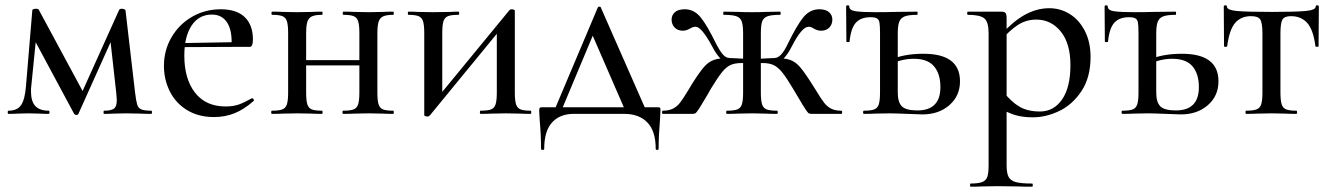

<svg xmlns="http://www.w3.org/2000/svg" viewBox="-20 -430 5031 725"><path d="M551 0Q524 0 509 -1L457 -2L408 -1Q396 0 373 0Q371 0 371 -6Q371 -12 373 -12Q400 -12 410.5 -20Q421 -28 421 -52Q421 -59 419 -79L395 -294L431 -345L276 0Q275 4 268 4Q263 4 260 0L107 -285L120 -323L98 -104Q97 -97 97 -85Q97 -47 113.5 -29.5Q130 -12 164 -12Q167 -12 167 -6Q167 0 164 0Q142 0 130 -1L88 -2L46 -1Q34 0 12 0Q9 0 9 -6Q9 -12 12 -12Q45 -12 59.5 -33Q74 -54 78 -104L102 -391Q102 -394 106.5 -395.5Q111 -397 116 -397Q123 -397 126 -394L298 -75L280 -60L430 -393Q433 -397 439 -397Q445 -397 449.5 -395Q454 -393 454 -390L490 -81Q494 -48 498 -35Q502 -22 513.5 -17Q525 -12 551 -12Q554 -12 554 -6Q554 0 551 0Z M599 -181Q599 -240 627.5 -289Q656 -338 705 -366.5Q754 -395 814 -395Q873 -395 904 -365.5Q935 -336 935 -281Q935 -253 923 -253H854Q858 -312 838.5 -343.5Q819 -375 780 -375Q731 -375 703.5 -333.5Q676 -292 676 -220Q676 -132 716.5 -80Q757 -28 832 -28Q861 -28 882 -35.5Q903 -43 931 -59H932Q935 -59 937.5 -55.5Q940 -52 938 -49Q902 -17 866 -2.5Q830 12 788 12Q729 12 686 -14.5Q643 -41 621 -85.5Q599 -130 599 -181ZM652 -267 876 -271V-253L653 -252Z M1100 -203H1369V-183H1100ZM1008 -374Q1005 -374 1005 -380Q1005 -386 1008 -386Q1034 -386 1049 -385L1103 -384L1157 -385Q1171 -386 1196 -386Q1198 -386 1198 -380Q1198 -374 1196 -374Q1170 -374 1157.5 -368Q1145 -362 1140.5 -347.5Q1136 -333 1136 -303V-81Q1136 -50 1140.5 -36Q1145 -22 1157 -17Q1169 -12 1196 -12Q1198 -12 1198 -6Q1198 0 1196 0Q1170 0 1156 -1L1103 -2L1049 -1Q1034 0 1007 0Q1004 0 1004 -6Q1004 -12 1007 -12Q1034 -12 1046.5 -17Q1059 -22 1063.5 -36.5Q1068 -51 1068 -81V-305Q1068 -335 1063.5 -349.5Q1059 -364 1046.5 -369Q1034 -374 1008 -374ZM1277 -374Q1274 -374 1274 -380Q1274 -386 1277 -386Q1303 -386 1318 -385L1372 -384L1426 -385Q1440 -386 1465 -386Q1467 -386 1467 -380Q1467 -374 1465 -374Q1439 -374 1426.5 -368Q1414 -362 1409.5 -347.5Q1405 -333 1405 -303V-81Q1405 -50 1409.5 -36Q1414 -22 1426 -17Q1438 -12 1465 -12Q1467 -12 1467 -6Q1467 0 1465 0Q1439 0 1425 -1L1372 -2L1317 -1Q1302 0 1276 0Q1273 0 1273 -6Q1273 -12 1276 -12Q1303 -12 1315.5 -17Q1328 -22 1332.5 -36.5Q1337 -51 1337 -81V-305Q1337 -335 1332.5 -349.5Q1328 -364 1315.5 -369Q1303 -374 1277 -374Z M1582 5V-305Q1582 -335 1577.5 -349.5Q1573 -364 1560.5 -369Q1548 -374 1522 -374Q1520 -374 1520 -380Q1520 -386 1522 -386Q1545 -386 1558 -385L1615 -384L1681 -385Q1692 -386 1711 -386Q1714 -386 1714 -380Q1714 -374 1711 -374Q1684 -374 1671.5 -369Q1659 -364 1654.5 -349.5Q1650 -335 1650 -305V-63L1622 -49L1904 -392Q1907 -395 1912 -395Q1916 -395 1920 -393.5Q1924 -392 1924 -390V-81Q1924 -51 1928.5 -36.5Q1933 -22 1945.5 -17Q1958 -12 1984 -12Q1986 -12 1986 -6Q1986 0 1984 0Q1958 0 1944 -1L1891 -2L1835 -1Q1820 0 1795 0Q1792 0 1792 -6Q1792 -12 1795 -12Q1822 -12 1834.5 -17Q1847 -22 1851.5 -36.5Q1856 -51 1856 -81V-326L1886 -339L1603 6Q1599 10 1594 10Q1590 10 1586 8.5Q1582 7 1582 5Z M2249 -401 2425 -1H2346L2213 -307L2242 -352L2095 -1H2068L2237 -401Q2239 -405 2243.5 -405Q2248 -405 2249 -401ZM2018 25Q2016 -3 2016 -12Q2016 -20 2018 -22.5Q2020 -25 2027 -25H2464Q2471 -25 2472.5 -23Q2474 -21 2474 -12Q2474 -4 2472 24Q2467 82 2467 132Q2467 136 2461.5 136Q2456 136 2456 132Q2456 65 2424.5 32.5Q2393 0 2337 0H2146Q2094 0 2064.5 32.5Q2035 65 2035 132Q2035 136 2029 136Q2023 136 2023 132Q2023 80 2018 25Z M2725 -12Q2752 -12 2764.5 -17Q2777 -22 2781.5 -36.5Q2786 -51 2786 -81V-304Q2786 -334 2781 -348.5Q2776 -363 2761 -368.5Q2746 -374 2713 -374Q2711 -374 2711 -380Q2711 -386 2713 -386L2769 -385Q2786 -384 2820 -384Q2853 -384 2870 -385L2925 -386Q2928 -386 2928 -380Q2928 -374 2925 -374Q2893 -374 2878 -368.5Q2863 -363 2858 -349Q2853 -335 2853 -304V-81Q2853 -51 2857.5 -36.5Q2862 -22 2874.5 -17Q2887 -12 2914 -12Q2917 -12 2917 -6Q2917 0 2914 0Q2887 0 2872 -1L2820 -2L2766 -1Q2751 0 2725 0Q2722 0 2722 -6Q2722 -12 2725 -12ZM2482 -12Q2506 -12 2521.5 -20Q2537 -28 2548.5 -43Q2560 -58 2578 -88L2595 -116Q2623 -160 2639.5 -178.5Q2656 -197 2676.5 -204Q2697 -211 2735 -211L2776 -209Q2808 -207 2823 -207L2822 -189Q2798 -192 2781 -192Q2755 -192 2738.5 -184.5Q2722 -177 2706 -157Q2690 -137 2665 -96L2652 -73Q2634 -42 2622.5 -24Q2611 -6 2607 -3Q2603 0 2595 0H2482Q2480 0 2480 -6Q2480 -12 2482 -12ZM2669 -255Q2629 -329 2607 -329Q2597 -329 2585 -322Q2571 -314 2559 -314Q2539 -314 2527.5 -326Q2516 -338 2516 -356Q2516 -373 2528.5 -384Q2541 -395 2566 -395Q2600 -395 2624.5 -366Q2649 -337 2686 -261Q2698 -238 2709.5 -224.5Q2721 -211 2735 -211V-193Q2717 -193 2701 -208.5Q2685 -224 2669 -255ZM2974 -96Q2949 -138 2933 -157.5Q2917 -177 2900.5 -184.5Q2884 -192 2859 -192Q2841 -192 2817 -189L2816 -207Q2833 -207 2863 -209L2905 -211Q2943 -211 2963 -204Q2983 -197 2999.5 -178.5Q3016 -160 3044 -116L3063 -86Q3081 -56 3092 -42Q3103 -28 3118 -20Q3133 -12 3157 -12Q3160 -12 3160 -6Q3160 0 3157 0H3044Q3036 0 3031.5 -4Q3027 -8 3012.5 -31.5Q2998 -55 2974 -96ZM2953 -261Q2990 -337 3014.5 -366Q3039 -395 3074 -395Q3098 -395 3110.5 -384Q3123 -373 3123 -356Q3123 -338 3111.5 -326Q3100 -314 3080 -314Q3067 -314 3053 -322Q3043 -329 3033 -329Q3008 -329 2970 -255Q2939 -193 2905 -193V-211Q2929 -211 2953 -261Z M3188 -273Q3188 -271 3182 -271Q3176 -271 3176 -273L3175 -405Q3175 -410 3181 -410Q3187 -410 3187 -405Q3187 -391 3211 -387.5Q3235 -384 3287 -384Q3330 -384 3357 -385L3443 -386Q3445 -386 3445 -380Q3445 -374 3443 -374Q3411 -374 3396 -368Q3381 -362 3375.5 -347.5Q3370 -333 3370 -303V-81Q3370 -44 3385.5 -28.5Q3401 -13 3444 -13Q3531 -13 3531 -101Q3531 -151 3507 -179.5Q3483 -208 3431 -208Q3386 -208 3347 -189L3342 -204Q3393 -227 3467 -227Q3605 -227 3605 -123Q3605 -68 3565 -33Q3525 2 3463 2L3407 0Q3359 -2 3338 -2L3284 -1Q3269 0 3242 0Q3239 0 3239 -6Q3239 -12 3242 -12Q3269 -12 3281.5 -17Q3294 -22 3298.5 -36.5Q3303 -51 3303 -81V-305Q3303 -332 3301 -344Q3299 -356 3291.5 -360.5Q3284 -365 3267 -365Q3231 -365 3212 -344.5Q3193 -324 3188 -273Z M3645 263Q3674 263 3688.5 257.5Q3703 252 3708 238Q3713 224 3713 194V-305Q3713 -347 3697 -360.5Q3681 -374 3635 -374Q3632 -374 3632 -380Q3632 -386 3635 -386H3761Q3773 -386 3777 -381Q3781 -376 3781 -361V194Q3781 224 3788.5 238Q3796 252 3815.5 257.5Q3835 263 3877 263Q3880 263 3880 269Q3880 275 3877 275Q3842 275 3822 274L3747 273L3687 274Q3672 275 3645 275Q3643 275 3643 269Q3643 263 3645 263ZM3748 -25 3770 -82Q3798 -46 3829 -27.5Q3860 -9 3907 -9Q3959 -9 3990.5 -54.5Q4022 -100 4022 -184Q4022 -266 3985.5 -311Q3949 -356 3893 -356Q3855 -356 3824 -336Q3793 -316 3759 -277L3749 -286Q3799 -345 3846 -372Q3893 -399 3942 -399Q3984 -399 4019.5 -377Q4055 -355 4076.5 -313Q4098 -271 4098 -215Q4098 -138 4064 -86.5Q4030 -35 3980 -11Q3930 13 3880 13Q3842 13 3813.5 4.5Q3785 -4 3748 -25Z M4164 -273Q4164 -271 4158 -271Q4152 -271 4152 -273L4151 -405Q4151 -410 4157 -410Q4163 -410 4163 -405Q4163 -391 4187 -387.5Q4211 -384 4263 -384Q4306 -384 4333 -385L4419 -386Q4421 -386 4421 -380Q4421 -374 4419 -374Q4387 -374 4372 -368Q4357 -362 4351.5 -347.5Q4346 -333 4346 -303V-81Q4346 -44 4361.5 -28.5Q4377 -13 4420 -13Q4507 -13 4507 -101Q4507 -151 4483 -179.5Q4459 -208 4407 -208Q4362 -208 4323 -189L4318 -204Q4369 -227 4443 -227Q4581 -227 4581 -123Q4581 -68 4541 -33Q4501 2 4439 2L4383 0Q4335 -2 4314 -2L4260 -1Q4245 0 4218 0Q4215 0 4215 -6Q4215 -12 4218 -12Q4245 -12 4257.5 -17Q4270 -22 4274.5 -36.5Q4279 -51 4279 -81V-305Q4279 -332 4277 -344Q4275 -356 4267.5 -360.5Q4260 -365 4243 -365Q4207 -365 4188 -344.5Q4169 -324 4164 -273Z M4685 -12Q4712 -12 4725 -17Q4738 -22 4742.5 -36.5Q4747 -51 4747 -81V-303Q4747 -343 4739 -356Q4731 -369 4704 -369Q4666 -369 4644 -343.5Q4622 -318 4614 -256Q4613 -253 4607.5 -253Q4602 -253 4602 -256L4601 -405Q4601 -410 4607 -410Q4613 -410 4613 -405Q4613 -392 4650.5 -388.5Q4688 -385 4782 -385Q4872 -385 4910 -388.5Q4948 -392 4948 -405Q4948 -410 4954 -410Q4960 -410 4960 -405L4959 -256Q4959 -253 4953.5 -253Q4948 -253 4947 -256Q4939 -318 4916 -343.5Q4893 -369 4855 -369Q4830 -369 4822.5 -356Q4815 -343 4815 -303V-81Q4815 -51 4819.5 -36.5Q4824 -22 4836.5 -17Q4849 -12 4875 -12Q4878 -12 4878 -6Q4878 0 4875 0Q4849 0 4834 -1L4782 -2L4728 -1Q4713 0 4685 0Q4683 0 4683 -6Q4683 -12 4685 -12Z"/></svg>

Font: Cormorant Garamond Medium
Style: Regular
Weight: 500
Designer: Christian Thalmann (Catharsis Fonts)
Foundry: Catharsis Fonts
Version: Version 4.000